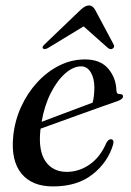

<svg xmlns="http://www.w3.org/2000/svg" viewBox="-20 -676 480 706"><path d="M396 -144.5Q376.5 -79 320.2 -34.8Q264 9.5 175 9.5Q97 9.5 58.5 -38.2Q20 -86 28.5 -173.5Q34 -231 57.2 -282.2Q80.5 -333.5 116.8 -373Q153 -412.5 198 -435Q243 -457.5 292.5 -457.5Q349 -457.5 377.8 -423.8Q406.5 -390 408 -344Q408.5 -329 421.5 -330Q432 -330 432.5 -322Q432.5 -311.5 413 -304.5Q398 -299.5 363.5 -287.2Q329 -275 286.2 -259.5Q243.5 -244 201.5 -229Q159.5 -214 129.5 -203Q129 -200.5 128.5 -197.5Q120.5 -122 147.2 -83Q174 -44 225.5 -44Q270.5 -44 309.8 -71.2Q349 -98.5 371.5 -151.5Q379.5 -164.5 388 -164Q400.5 -163.5 396 -144.5ZM278.5 -432Q249.5 -432 220 -406.2Q190.5 -380.5 167 -334.5Q143.5 -288.5 133 -228Q161 -238.5 196 -251.8Q231 -265 264.5 -277.5Q298 -290 320.5 -298.5Q326.5 -320 327 -353.5Q327 -388 313.8 -410Q300.5 -432 278.5 -432ZM394.5 -497.5Q386.5 -492 377 -499.5L287.5 -579L156.5 -499.5Q144 -492.5 138 -497.5Q133 -503 144 -513L276 -639.5Q293.5 -656 307.5 -656Q321 -656 330 -639.5L397.5 -513Q403 -503 394.5 -497.5Z"/></svg>

Font: Fraunces 72pt
Style: Italic
Weight: 400
Italic angle: -16°
Version: Version 1.000;[b76b70a41]